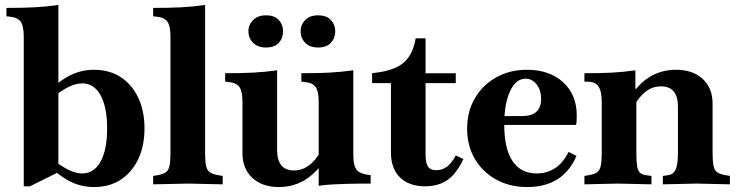

<svg xmlns="http://www.w3.org/2000/svg" viewBox="-20 -742 2974 776"><path d="M360 14Q310 14 265.5 -7.5Q221 -29 175 -76L187 -102Q229 -69 258 -55Q287 -41 312 -41Q360 -41 386.5 -89Q413 -137 413 -223Q413 -309 386.5 -357Q360 -405 312 -405Q287 -405 258 -391Q229 -377 187 -344L175 -370Q221 -417 265.5 -438.5Q310 -460 360 -460Q422 -460 467.5 -430.5Q513 -401 538.5 -347.5Q564 -294 564 -223Q564 -152 538.5 -98.5Q513 -45 467.5 -15.5Q422 14 360 14ZM76 11V-593Q76 -637 63.5 -654.5Q51 -672 17 -675L6 -676V-710Q71 -710 119.5 -712.5Q168 -715 216 -722V-46L101 11Z M599 3V-31L617 -34Q639 -38 650 -45.5Q661 -53 665 -71.5Q669 -90 669 -124V-593Q669 -637 656.5 -654.5Q644 -672 610 -675L599 -676V-710Q664 -710 712.5 -712.5Q761 -715 809 -722V-124Q809 -90 813 -71.5Q817 -53 828.5 -45.5Q840 -38 862 -34L880 -31V3L740 0Z M1107 14Q1040 14 1000 -23Q960 -60 960 -122V-329Q960 -373 947.5 -390.5Q935 -408 901 -411L890 -412V-446Q955 -446 1003.5 -448.5Q1052 -451 1100 -458V-136Q1100 -95 1117 -74Q1134 -53 1168 -53Q1207 -53 1238.5 -81.5Q1270 -110 1293 -165H1319Q1310 -128 1291.5 -96Q1273 -64 1247 -41Q1188 14 1107 14ZM1268 9V-329Q1268 -373 1255.5 -390.5Q1243 -408 1209 -411L1198 -412V-446Q1263 -446 1311.5 -448.5Q1360 -451 1408 -458V-114Q1408 -71 1422.5 -54.5Q1437 -38 1478 -34V0Q1421 0 1384.5 1Q1348 2 1322 3.5Q1296 5 1268 9ZM1055 -550Q1022 -550 1003 -569Q984 -588 984 -616Q984 -642 1003 -661Q1022 -680 1055 -680Q1090 -680 1107 -661Q1124 -642 1124 -616Q1124 -588 1107 -569Q1090 -550 1055 -550ZM1265 -550Q1232 -550 1213.5 -569Q1195 -588 1195 -616Q1195 -642 1213.5 -661Q1232 -680 1265 -680Q1300 -680 1317.5 -661Q1335 -642 1335 -616Q1335 -588 1317.5 -569Q1300 -550 1265 -550Z M1698 11Q1634 11 1597 -24.5Q1560 -60 1560 -127V-406H1484V-446L1512 -450Q1580 -460 1614.5 -491.5Q1649 -523 1660 -587H1700V-117Q1700 -83 1710 -68.5Q1720 -54 1743 -54Q1767 -54 1786.5 -68.5Q1806 -83 1822 -114L1853 -99Q1845 -82 1834.5 -65.5Q1824 -49 1812 -35Q1770 11 1698 11ZM1690 -406V-446H1822V-406Z M2111 14Q2040 14 1985 -16.5Q1930 -47 1899 -100Q1868 -153 1868 -222Q1868 -291 1899 -344.5Q1930 -398 1985 -429Q2040 -460 2110 -460Q2201 -460 2256 -409.5Q2311 -359 2311 -276Q2311 -266 2310.5 -254.5Q2310 -243 2308 -237H1954L1956 -273H2091Q2167 -273 2167 -342Q2167 -377 2149 -400.5Q2131 -424 2104 -424Q2065 -424 2041.5 -373.5Q2018 -323 2018 -238Q2018 -141 2051.5 -91Q2085 -41 2149 -41Q2192 -41 2224.5 -63Q2257 -85 2278 -128L2310 -112Q2256 14 2111 14Z M2659 3V-31L2681 -34Q2695 -36 2703.5 -45.5Q2712 -55 2716 -74.5Q2720 -94 2720 -124V-310Q2720 -352 2703 -372.5Q2686 -393 2651 -393Q2619 -393 2592.5 -374Q2566 -355 2543 -315V-372Q2575 -416 2618 -438Q2661 -460 2712 -460Q2780 -460 2820 -423Q2860 -386 2860 -324V-124Q2860 -90 2864 -71.5Q2868 -53 2879 -45.5Q2890 -38 2912 -34L2930 -31V3L2795 0ZM2342 3V-31L2360 -34Q2382 -38 2393 -45.5Q2404 -53 2408 -71.5Q2412 -90 2412 -124V-329Q2412 -374 2398.5 -393Q2385 -412 2353 -412H2342V-446Q2408 -446 2455 -448.5Q2502 -451 2548 -458V-383H2552V-124Q2552 -89 2555 -70.5Q2558 -52 2566.5 -44Q2575 -36 2591 -34L2613 -31V3L2477 0Z"/></svg>

Font: Baskervville
Style: Bold
Weight: 700
Version: Version 1.100